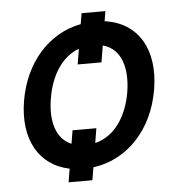

<svg xmlns="http://www.w3.org/2000/svg" viewBox="-49 -637 722 742"><g transform="rotate(-5 312.5 -265.5)"><path d="M380.3 -550.1 386.7 -588.8H294.4L287.3 -546.9C161.9 -523.1 68.2 -418 43.3 -270.6C18.8 -123.9 78.1 -18.1 196 5.7L187.5 57.9H279.8L288 8.5C421.5 -9.2 522.4 -117.5 547.9 -270.6C573.9 -425.1 508.5 -532.7 380.3 -550.1ZM147.4 -270.6C160.9 -354.4 202.4 -427.6 272 -452.8L262.1 -392.8H354.4L365.1 -457.4C437.5 -438.2 458.1 -360.4 443.9 -270.6C429 -180.8 382.1 -103.3 303.3 -84.5L312.5 -141H220.2L211.6 -89.5C150.9 -114.7 133.2 -186.8 147.4 -270.6Z"/></g></svg>

Font: Margiela Sans Medium
Style: Italic
Weight: 500
Italic angle: -9.39999°
Designer: Stefan Endress, Andreas Faust
Version: Version 1.100;FEAKit 1.0